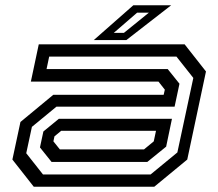

<svg xmlns="http://www.w3.org/2000/svg" viewBox="-20 -708 828 728"><path d="M108 0 27 -103 57.5 -245.5 182 -348.5H600.5L605 -368L581 -398.5H97L127 -540H680L761 -437L690 -103L565 0ZM143 -46.5H551L652.5 -130L713 -412.5L649 -493.5H166.5L156.5 -446H616L660.5 -390.5L642 -303.5H194L101 -227L79.5 -127ZM175.5 -94 131.5 -149 144.5 -209.5 203 -257.5H632L610 -152L538.5 -94ZM207 -141.5H526L563 -172L571.5 -212H212L186.5 -191L182.5 -172ZM335.5 -556 485.5 -688H629L459 -556ZM411.5 -583.5H450L544.5 -660H500Z"/></svg>

Font: Tourney Expanded Medium
Style: Italic
Weight: 500
Width: 7
Italic angle: -12°
Designer: Tyler Finck
Foundry: Etcetera Type Co
Version: Version 1.010; ttfautohint (v1.8.3)